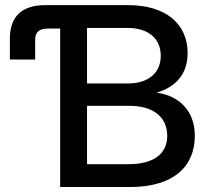

<svg xmlns="http://www.w3.org/2000/svg" viewBox="-20 -748 834 768"><path d="M19.5 -594.2V-509.8H120.6V-587.9C120.6 -620.1 136.2 -633.8 173.8 -633.8H220.7V0H501C672.9 0 759.3 -81.1 759.3 -204.6C759.3 -308.1 692.9 -365.2 608.4 -377V-377.9C684.6 -401.4 730.5 -452.6 730.5 -536.1C730.5 -652.8 642.6 -727.5 492.7 -727.5H160.6C66.4 -727.5 19.5 -680.7 19.5 -594.2ZM494.1 -91.3H328.1V-324.7H498C594.2 -324.7 648.9 -278.8 648.9 -205.1C648.9 -130.9 592.8 -91.3 494.1 -91.3ZM491.2 -414.1H328.1V-636.2H491.2C573.7 -636.2 623 -593.3 623 -524.9C623 -456.5 573.7 -414.1 491.2 -414.1Z"/></svg>

Font: Inteeer Medium
Style: Regular
Weight: 500
Designer: Rasmus Andersson
Foundry: rsms
Version: Version 4.001;Glyphs 3.4 (3402)